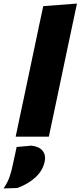

<svg xmlns="http://www.w3.org/2000/svg" viewBox="-93 -768 452 1079"><path d="M-5 0Q6 -52.5 16.5 -102Q27 -151.5 40.5 -214.5L99 -492.5Q112 -553.5 124.2 -612.5Q136.5 -671.5 150 -733.5L339.5 -748Q327 -690 313.8 -626.8Q300.5 -563.5 285.5 -493.5L227 -215Q213.5 -151 203 -101.8Q192.5 -52.5 181.5 0ZM-73 291Q-51 259 -39.5 226.5Q-28 194 -21 157.5Q-15.5 133 -10.2 108Q-5 83 0.5 58L83.5 50.5Q127.5 55.5 146.5 79.5Q165.5 103.5 158.5 138Q148.5 189 107.8 227.2Q67 265.5 4.5 288.5Z"/></svg>

Font: Commissioner ExtraBold
Style: Italic
Weight: 800
Italic angle: -12°
Designer: Kostas Bartsokas
Foundry: Kostas Bartsokas
Version: Version 1.000; ttfautohint (v1.8.3)